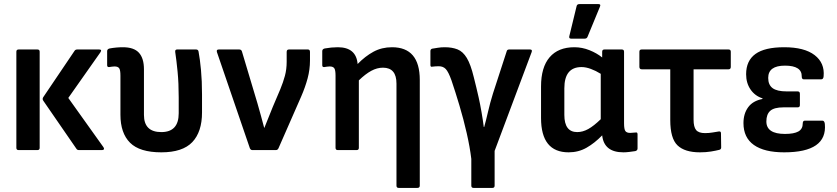

<svg xmlns="http://www.w3.org/2000/svg" viewBox="-20 -734 4093 939"><path d="M366 0Q358 0 354 -6L192 -241Q186 -249 191 -258L345 -486Q349 -492 358 -492H465Q480 -492 471 -478L314 -255L486 -14Q490 -8 488 -4Q486 0 479 0ZM71 0Q60 0 60 -11V-481Q60 -492 71 -492H163Q174 -492 174 -481V-11Q174 0 163 0Z M769 11Q663 11 616 -36Q569 -83 569 -173V-364Q569 -391 563 -400Q557 -409 540 -409Q534 -409 527.5 -408Q521 -407 514 -406Q504 -405 504 -415V-484Q504 -494 516 -497Q549 -503 581 -503Q635 -503 659.5 -476Q684 -449 684 -395V-172Q684 -88 769 -88Q854 -88 854 -180V-257Q854 -327 848.5 -383.5Q843 -440 837 -479Q835 -492 846 -492H939Q949 -492 951 -482Q958 -445 963 -391.5Q968 -338 968 -272V-184Q968 -89 920.5 -39Q873 11 769 11Z M1214 0Q1206 0 1202 -9L1041 -479Q1037 -492 1050 -492H1150Q1160 -492 1163 -483L1239 -229Q1248 -199 1256 -168.5Q1264 -138 1272 -109H1273Q1283 -134 1293.5 -160Q1304 -186 1314 -211L1351 -298Q1365 -332 1373.5 -363.5Q1382 -395 1382 -432V-480Q1382 -492 1393 -492H1486Q1496 -492 1496 -480V-438Q1496 -394 1484.5 -351Q1473 -308 1453 -262L1342 -9Q1338 0 1329 0Z M1632 0Q1621 0 1621 -11V-364Q1621 -391 1615 -400Q1609 -409 1592 -409Q1586 -409 1579.5 -408Q1573 -407 1566 -406Q1556 -405 1556 -415V-484Q1556 -494 1568 -497Q1601 -503 1632 -503Q1722 -503 1729 -421Q1766 -459 1806.5 -481Q1847 -503 1897 -503Q2033 -503 2033 -343V174Q2033 185 2021 185H1930Q1919 185 1919 174V-325Q1919 -403 1853 -403Q1824 -403 1795.5 -387.5Q1767 -372 1735 -341V-11Q1735 0 1724 0Z M2296 185Q2285 185 2285 174V43Q2278 -15 2262.5 -83Q2247 -151 2227 -218Q2207 -285 2188 -341Q2173 -383 2160 -396.5Q2147 -410 2126 -410Q2110 -410 2095 -408Q2085 -405 2085 -416V-484Q2085 -494 2094 -496Q2107 -498 2122 -500.5Q2137 -503 2155 -503Q2191 -503 2217.5 -492.5Q2244 -482 2263 -450.5Q2282 -419 2297 -357Q2310 -306 2321 -257Q2328 -226 2335 -185.5Q2342 -145 2346 -113H2348Q2357 -145 2367 -188.5Q2377 -232 2391 -277L2458 -483Q2460 -492 2470 -492H2572Q2585 -492 2580 -479L2399 4V174Q2399 185 2388 185Z M2761 11Q2626 11 2626 -157V-311Q2626 -405 2668 -454Q2710 -503 2789 -503Q2827 -503 2863 -488.5Q2899 -474 2925 -453V-481Q2925 -492 2936 -492H3021Q3032 -492 3032 -481V-131Q3032 -102 3038.5 -93Q3045 -84 3062 -84Q3069 -84 3075.5 -85Q3082 -86 3089 -86Q3098 -88 3098 -77V-8Q3098 2 3087 5Q3074 7 3058 9Q3042 11 3029 11Q2934 11 2925 -72Q2888 -34 2848.5 -11.5Q2809 11 2761 11ZM2740 -172Q2740 -88 2803 -88Q2830 -88 2857 -103Q2884 -118 2918 -151V-373Q2894 -388 2869.5 -397Q2845 -406 2824 -406Q2740 -406 2740 -302ZM2773 -545Q2762 -545 2764 -556L2800 -704Q2802 -714 2814 -714H2907Q2920 -714 2914 -701L2853 -553Q2849 -545 2840 -545Z M3403 11Q3329 11 3293.5 -23Q3258 -57 3258 -147V-395H3119Q3107 -395 3107 -407V-481Q3107 -492 3118 -492H3543Q3554 -492 3554 -481V-407Q3554 -395 3543 -395H3372V-149Q3372 -113 3384.5 -98Q3397 -83 3428 -83Q3447 -83 3464.5 -86Q3482 -89 3495 -91Q3506 -93 3506 -82L3507 -13Q3507 -3 3497 -1Q3481 3 3457 7Q3433 11 3403 11Z M3815 11Q3718 11 3667 -25Q3616 -61 3616 -132Q3616 -178 3639 -209.5Q3662 -241 3709 -250V-253Q3672 -265 3650.5 -296.5Q3629 -328 3629 -371Q3629 -437 3674.5 -470Q3720 -503 3815 -503Q3914 -503 3964 -464.5Q4014 -426 4008 -361Q4007 -346 3996 -346H3911Q3901 -346 3901 -360Q3902 -413 3819 -413Q3737 -413 3737 -353Q3737 -319 3758.5 -303Q3780 -287 3827 -287H3881Q3892 -287 3892 -275V-220Q3892 -209 3881 -209H3812Q3766 -209 3747 -192Q3728 -175 3728 -140Q3728 -79 3819 -79Q3863 -79 3884.5 -91Q3906 -103 3906 -131Q3906 -144 3917 -144H4002Q4012 -144 4014 -128Q4027 11 3815 11Z"/></svg>

Font: Sofia Sans Semi Condensed
Style: Bold
Weight: 700
Designer: Botio Nikoltchev, Ani Petrova
Foundry: lettersoup
Version: Version 4.100; ttfautohint (v1.8.4.7-5d5b)